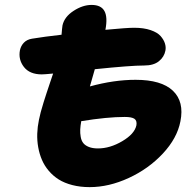

<svg xmlns="http://www.w3.org/2000/svg" viewBox="-20 -770 775 780"><path d="M344.2 -9.8Q306.2 -9.8 273.9 -18.1Q241.7 -26.4 218.5 -41Q195.3 -55.7 178 -76.2Q160.6 -96.7 150.4 -120.6Q140.1 -144.5 135.3 -171.6Q130.4 -198.7 131.3 -226.8Q132.3 -254.9 138.2 -283.2Q141.1 -297.4 145.5 -314.5Q149.9 -331.5 157 -354Q164.1 -376.5 168.9 -391.1Q173.8 -405.8 183.1 -433.6Q192.4 -461.4 195.8 -471.2Q159.2 -467.8 149.9 -467.8Q100.6 -467.8 77.1 -498Q53.7 -528.3 61 -565.9Q64.9 -584 77.1 -596.7Q89.4 -609.4 109.9 -612.8Q160.2 -621.1 230 -628.9Q231.9 -654.3 233.9 -667Q241.7 -701.7 278.8 -725.8Q315.9 -750 352.1 -750Q390.6 -750 404.3 -725.1Q418 -700.2 408.2 -648.9Q496.1 -657.2 524.9 -657.2Q564 -657.2 591.8 -647.7Q619.6 -638.2 632.6 -623.3Q645.5 -608.4 650.1 -593.3Q654.8 -578.1 651.9 -564Q647 -538.6 625.5 -521.2Q604 -503.9 565.9 -503.9Q510.7 -503.9 365.2 -488.8Q350.1 -437.5 345.2 -418.9Q442.9 -445.8 530.8 -445.8Q635.7 -445.8 682.4 -401.4Q729 -356.9 712.9 -276.9Q699.7 -208.5 641.6 -146.2Q583.5 -84 502.9 -46.9Q422.4 -9.8 344.2 -9.8ZM486.8 -294.9Q415.5 -294.9 310.1 -277.8Q306.6 -258.3 305.9 -243.7Q305.2 -229 307.9 -213.9Q310.5 -198.7 318.1 -189Q325.7 -179.2 340.8 -173.1Q356 -167 377.9 -167Q426.8 -167 476.8 -196.5Q526.9 -226.1 534.2 -261.2Q537.1 -279.8 526.1 -287.4Q515.1 -294.9 486.8 -294.9Z"/></svg>

Font: Shantell Sans Irregular
Style: Italic
Weight: 800
Italic angle: -11.31°
Designer: Stephen Nixon, Anya Danilova, Shantell Martin
Foundry: Arrow Type
Version: Version 1.006;[9816181b4]